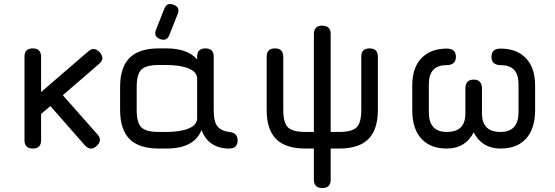

<svg xmlns="http://www.w3.org/2000/svg" viewBox="-20 -752 2809 972"><path d="M104 -42V-465Q104 -507 146 -507Q188 -507 188 -465V-286L426 -491Q457 -519 486 -486Q513 -455 481 -428L298 -270L473 -72Q501 -42 469 -13Q439 15 410 -16L235 -215L188 -175V-42Q188 0 146 0Q104 0 104 -42Z M789 -555Q756 -568 770 -602L812 -708Q825 -741 859 -728Q894 -715 879 -680L837 -574Q824 -541 789 -555ZM588 -196V-311Q588 -411 636 -459Q684 -507 784 -507H822Q930 -507 978 -451V-465Q978 -507 1020 -507Q1062 -507 1062 -465V-192Q1062 -133 1082.5 -110.5Q1103 -88 1141 -84Q1183 -79 1183 -42Q1183 0 1141 0Q1036 0 1000 -94Q964 0 822 0H784Q684 0 636 -48Q588 -96 588 -196ZM672 -196Q672 -131 695.5 -107.5Q719 -84 784 -84H822Q892 -84 935 -101.5Q978 -119 978 -154V-353Q978 -388 935 -405.5Q892 -423 822 -423H784Q719 -423 695.5 -399.5Q672 -376 672 -311Z M1330 -196V-465Q1330 -507 1372 -507Q1414 -507 1414 -465V-196Q1414 -131 1437.5 -107.5Q1461 -84 1526 -84H1569V-580Q1569 -600 1580 -611.5Q1591 -623 1611 -622Q1654 -622 1654 -580V-84H1697Q1762 -84 1785.5 -107.5Q1809 -131 1809 -196V-465Q1809 -507 1851 -507Q1893 -507 1893 -465V-196Q1893 -96 1845 -48Q1797 0 1697 0H1654V158Q1654 200 1612 200Q1569 200 1569 158V0H1526Q1426 0 1378 -48Q1330 -96 1330 -196Z M2067 -195V-318Q2067 -410 2114 -458Q2161 -506 2242 -506Q2288 -506 2288 -464Q2288 -422 2239 -422Q2151 -422 2151 -325V-184Q2151 -84 2242 -84Q2336 -84 2336 -177V-303Q2336 -349 2378 -349Q2420 -349 2420 -303V-177Q2420 -84 2514 -84Q2605 -84 2605 -184V-325Q2605 -422 2517 -422Q2468 -422 2468 -464Q2468 -506 2514 -506Q2595 -506 2642 -458Q2689 -410 2689 -318V-195Q2689 -101 2643.5 -50.5Q2598 0 2514 0Q2420 0 2378 -82Q2336 0 2242 0Q2158 0 2112.5 -50.5Q2067 -101 2067 -195Z"/></svg>

Font: Jura
Style: Bold
Weight: 700
Designer: Daniel Johnson, Alexei Vanyashin
Foundry: Daniel Johnson
Version: Version 5.103